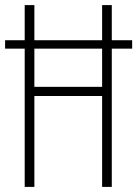

<svg xmlns="http://www.w3.org/2000/svg" viewBox="-20 -734 539 754"><path d="M77 0V-543H0V-576H77V-714H115V-576H381V-714H419V-576H499V-543H419V0H381V-357H115V0ZM115 -393H381V-543H115Z"/></svg>

Font: Noto Sans Myanmar UI ExtraCondensed ExtraLight
Style: Regular
Weight: 200
Width: 2
Designer: Monotype Design Team
Foundry: Monotype Imaging Inc.
Version: Version 2.103; ttfautohint (v1.8.4.7-5d5b)